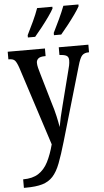

<svg xmlns="http://www.w3.org/2000/svg" viewBox="-64 -806 586 1079"><g transform="rotate(-5 228.5 -266.0)"><path d="M26 186Q79 186 112.5 164.5Q146 143 167 102Q188 61 203 4L59 -441Q48 -473 38 -483Q28 -493 5 -493H2V-536H212V-493H208Q181 -493 170.5 -483.5Q160 -474 160 -460Q160 -447 164 -431Q168 -415 174 -395L221 -234Q236 -187 244 -150.5Q252 -114 256 -89Q265 -141 282 -205L332 -401Q336 -415 339 -429.5Q342 -444 342 -458Q342 -477 330 -484Q318 -491 293 -492L290 -493V-536H457V-493H454Q431 -493 418 -480Q405 -467 392 -420L271 -5Q250 67 232 114Q214 161 190 187Q166 213 130 223.5Q94 234 37 234H26ZM269 -619Q288 -657 305.5 -694.5Q323 -732 336 -766H421V-756Q412 -739 392.5 -711.5Q373 -684 350.5 -655.5Q328 -627 310 -606H269ZM122 -619Q141 -657 158.5 -694.5Q176 -732 188 -766H274V-756Q265 -739 245.5 -711.5Q226 -684 203.5 -655.5Q181 -627 163 -606H122Z"/></g></svg>

Font: Noto Serif ExtraCondensed Medium
Style: Regular
Weight: 500
Width: 2
Designer: Monotype Design Team
Foundry: Monotype Imaging Inc.
Version: Version 2.015